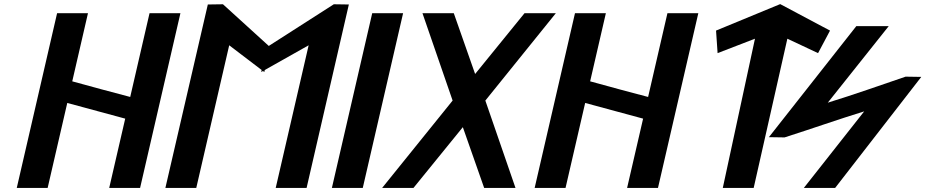

<svg xmlns="http://www.w3.org/2000/svg" viewBox="-20 -925 4554 945"><path d="M214.5 0 311.1 -418.3 596.3 -341.1 517.5 0H669.5L868 -860H716L620.9 -447.8C526.9 -473 429.7 -498 335.6 -524.7L413 -860H261L62.5 0Z M1265.5 -570.5 1274.4 -575.5 1280.9 -570.5 1283.2 -580.5 1499.1 -702.1 1337 0H1489L1697 -902.9L1623 -904L1302.9 -698.9L1077.4 -904L1002.9 -902.9L794 0H946L1108.1 -702.1L1267.8 -580.5Z M1765.5 0 1964 -860H1812L1613.5 0Z M2368.8 -430 2715.8 -860H2561.6L2318.5 -560.9L2213.5 -860H2059.3L2207.7 -430L1860.8 0H2015L2258 -299.1L2363 0H2517.2Z M2763.5 0 2860.1 -418.3 3145.3 -341.1 3066.5 0H3218.5L3417 -860H3265L3169.9 -447.8C3075.9 -473 2978.7 -498 2884.6 -524.7L2962 -860H2810L2611.5 0Z M3855.3 -734.5 4006.4 -663.5 4065.3 -774.4 3820 -904.8 3504.3 -774.5 3511.9 -663.5 3695.9 -734.5 3537.5 0H3689.5Z M3764.4 -249.9 3841.6 -248.7 3843.1 -249.2C3978.7 -292.3 4103 -336.7 4233.4 -376.8L3936.4 0H4090.4L4514.4 -546.5L4437.3 -547.7L4435.8 -547.2C4309.2 -504.1 4184.4 -459.7 4054.2 -419.6L4354.2 -796.4H4194.7Z"/></svg>

Font: Stormning
Style: BoldObl
Weight: 400
Designer: Robert Jablonski, Mew Too
Foundry: Cannot Into Space Fonts
Version: Version 0.90